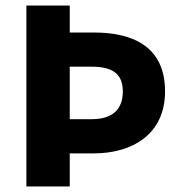

<svg xmlns="http://www.w3.org/2000/svg" viewBox="-20 -671 661 691"><path d="M75 0H231V-119H318C455 -119 574 -187 574 -342C574 -503 459 -554 318 -554H231V-651H75ZM231 -242V-431H309C383 -431 422 -407 422 -342C422 -278 386 -242 309 -242Z"/></svg>

Font: Source Sans Pro
Style: Bold
Weight: 700
Designer: Paul D. Hunt
Foundry: Adobe Systems Incorporated
Version: Version 3.006;hotconv 1.0.111;makeotfexe 2.5.65597